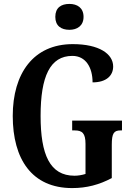

<svg xmlns="http://www.w3.org/2000/svg" viewBox="-20 -949 672 979"><path d="M334 -797C373 -797 406 -817 406 -863C406 -910 373 -929 334 -929C292 -929 262 -910 262 -863C262 -817 292 -797 334 -797ZM348 10C422 10 486 -7 550 -41V-211C550 -270 561 -284 595 -284H602V-334H348V-284H361C399 -284 416 -270 416 -215V-62C397 -56 377 -53 360 -53C234 -53 187 -161 187 -358C187 -559 235 -664 349 -664C418 -664 452 -604 452 -529C523 -529 557 -564 557 -610C557 -674 486 -724 351 -724C150 -724 45 -574 45 -358C45 -137 143 10 348 10Z"/></svg>

Font: Noto Serif Tamil ExtraCondensed
Style: Bold Italic
Weight: 700
Width: 2
Italic angle: -12°
Designer: Indian Type Foundry, Tom Grace, and the Monotype Design Team
Foundry: Monotype Imaging Inc.
Version: Version 2.003